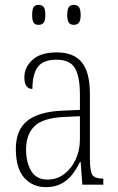

<svg xmlns="http://www.w3.org/2000/svg" viewBox="-20 -758 486 788"><path d="M168 10Q114 10 79.5 -28.5Q45 -67 45 -147Q45 -225 92.5 -262.5Q140 -300 239 -304L308 -307V-371Q308 -442 288 -477.5Q268 -513 211 -513Q157 -513 135 -483Q113 -453 113 -393Q80 -393 80 -441Q80 -482 113.5 -512.5Q147 -543 213 -543Q282 -543 315.5 -502.5Q349 -462 349 -372V-107Q349 -54 359.5 -39.5Q370 -25 401 -25H404V0H318L311 -93H308Q295 -66 277 -42.5Q259 -19 232.5 -4.5Q206 10 168 10ZM175 -21Q214 -21 244 -44Q274 -67 291 -104.5Q308 -142 308 -186V-281L243 -278Q156 -274 121.5 -240Q87 -206 87 -145Q87 -92 108 -56.5Q129 -21 175 -21ZM283 -656Q270 -656 263 -664.5Q256 -673 256 -696Q256 -721 263 -729.5Q270 -738 283 -738Q296 -738 303.5 -729.5Q311 -721 311 -696Q311 -673 303.5 -664.5Q296 -656 283 -656ZM138 -656Q125 -656 118.5 -664.5Q112 -673 112 -696Q112 -721 118.5 -729.5Q125 -738 138 -738Q152 -738 159 -729.5Q166 -721 166 -696Q166 -673 159 -664.5Q152 -656 138 -656Z"/></svg>

Font: Noto Serif Condensed ExtraLight
Style: Regular
Weight: 200
Width: 3
Designer: Monotype Design Team
Foundry: Monotype Imaging Inc.
Version: Version 2.013; ttfautohint (v1.8.4.7-5d5b)